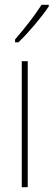

<svg xmlns="http://www.w3.org/2000/svg" viewBox="-20 -783 224 803"><path d="M184 -756V-763H154C120 -711 88 -671 43 -618V-606H57C96 -643 151 -707 184 -756ZM96 0V-527H71V0Z"/></svg>

Font: Noto Sans Malayalam ExtraCondensed Thin
Style: Regular
Weight: 100
Width: 2
Designer: Jelle Bosma - Monotype Design Team
Foundry: Monotype Imaging Inc.
Version: Version 2.104